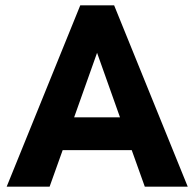

<svg xmlns="http://www.w3.org/2000/svg" viewBox="-20 -700 729 720"><path d="M430 -260 344 -502 258 -260ZM684 0H523L474 -137H215L166 0H5L281 -680H408Z"/></svg>

Font: Puffins on Iceburgs(2)
Style: on-Iceburgs-Bold
Weight: 700
Version: Version 1.0